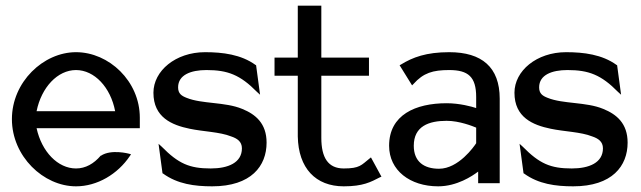

<svg xmlns="http://www.w3.org/2000/svg" viewBox="-20 -646 2259 677"><path d="M22 -226C22 -95 133 11 248 11C323 11 395 -32 438 -96L442 -102L435 -104C435 -104 372 -121 336 -97H335C311 -69 282 -52 248 -52C184 -52 127 -111 109 -194H473V-231C473 -360 364 -462 248 -462C133 -462 22 -357 22 -226ZM109 -254C126 -338 183 -399 248 -399C313 -399 370 -338 386 -254Z M521 -319C521 -232 586 -205 649 -192C696 -182 755 -181 795 -165C816 -158 833 -147 833 -123C833 -72 784 -52 723 -52C648 -52 609 -69 550 -129L539 -139L553 -35L555 -34C606 3 666 11 728 11C866 11 920 -61 920 -143C920 -211 881 -243 834 -262C774 -287 692 -279 638 -301C620 -308 608 -316 608 -338C608 -382 653 -399 708 -399C783 -399 827 -382 886 -322L897 -312L883 -416L881 -417C830 -454 765 -462 703 -462C599 -462 521 -396 521 -319Z M948 -379H1030V-165C1032 -53 1093 11 1192 11C1260 11 1287 -4 1320 -21L1325 -23L1288 -91L1283 -87C1254 -64 1249 -52 1192 -52C1137 -52 1113 -90 1113 -160V-379H1281V-443H1113V-626H1030V-443H948Z M1352 -132C1352 -45 1426 11 1525 11C1591 11 1645 -25 1666 -41V0H1742V-298C1742 -409 1679 -462 1564 -462C1483 -462 1435 -444 1393 -418L1389 -416L1433 -345L1438 -350C1473 -389 1506 -399 1564 -399C1631 -399 1659 -375 1659 -304V-265C1644 -270 1601 -282 1555 -282C1445 -282 1352 -241 1352 -132ZM1439 -132C1439 -201 1492 -220 1555 -220C1600 -220 1647 -201 1659 -196V-141C1652 -130 1597 -51 1528 -51C1475 -51 1439 -76 1439 -132Z M1794 -319C1794 -232 1859 -205 1922 -192C1969 -182 2028 -181 2068 -165C2089 -158 2106 -147 2106 -123C2106 -72 2057 -52 1996 -52C1921 -52 1882 -69 1823 -129L1812 -139L1826 -35L1828 -34C1879 3 1939 11 2001 11C2139 11 2193 -61 2193 -143C2193 -211 2154 -243 2107 -262C2047 -287 1965 -279 1911 -301C1893 -308 1881 -316 1881 -338C1881 -382 1926 -399 1981 -399C2056 -399 2100 -382 2159 -322L2170 -312L2156 -416L2154 -417C2103 -454 2038 -462 1976 -462C1872 -462 1794 -396 1794 -319Z"/></svg>

Font: Charger Sport
Style: DfBdNrw
Weight: 400
Designer: Jasper
Foundry: Cannot Into Space Fonts
Version: Version 1.1